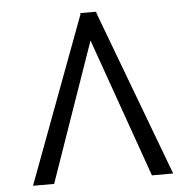

<svg xmlns="http://www.w3.org/2000/svg" viewBox="-51 -763 811 814"><g transform="rotate(-5 354.0 -356.0)"><path d="M562.9 0 353.3 -592.3 146.7 0H56.8L320.7 -707L319.6 -711.6H388.8L387.8 -707.4L653.4 0Z"/></g></svg>

Font: Inter Light BETA
Style: Regular
Weight: 300
Designer: Rasmus Andersson
Foundry: rsms
Version: Version 3.011;git-f93a4a705